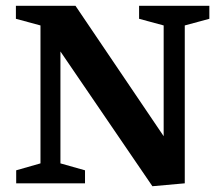

<svg xmlns="http://www.w3.org/2000/svg" viewBox="-20 -634 759 664"><path d="M507 10 189 -456V-69L274 -45V0H36V-45L120 -69V-546L35 -569V-614H241L546 -163V-546L461 -569V-614H704V-569L619 -546V0Z"/></svg>

Font: Manuale
Style: Bold
Weight: 700
Version: Version 1.002